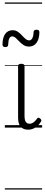

<svg xmlns="http://www.w3.org/2000/svg" viewBox="-39 -1030 360 1550"><path d="M189 17Q169 17 153.5 11Q138 5 127.5 -7Q117 -19 112 -37.5Q107 -56 107 -81V-496Q107 -506 113 -510.5Q119 -515 132 -515Q146 -515 152.5 -510.5Q159 -506 159 -496V-93Q159 -73 163 -59.5Q167 -46 176 -38.5Q185 -31 199 -31Q210 -31 220 -35.5Q230 -40 240.5 -49.5Q251 -59 261 -74Q266 -80 272.5 -79.5Q279 -79 286 -72Q292 -68 294 -61.5Q296 -55 292 -49Q281 -29 264.5 -14Q248 1 228.5 9Q209 17 189 17ZM195 -654Q170 -654 151 -666.5Q132 -679 117 -695Q102 -711 88 -723.5Q74 -736 59 -736Q44 -736 36 -719.5Q28 -703 27 -669Q26 -659 21 -654.5Q16 -650 4 -650Q-19 -650 -19 -671Q-18 -728 3.5 -757Q25 -786 63 -786Q87 -786 105 -773.5Q123 -761 137.5 -745Q152 -729 166.5 -716.5Q181 -704 197 -704Q212 -704 221.5 -721Q231 -738 232 -771Q233 -790 255 -790Q269 -790 274 -785Q279 -780 279 -768Q278 -715 256 -684.5Q234 -654 195 -654ZM0 490H301V500H0ZM0 -20H301V0H0ZM0 -505H301V-500H0ZM0 -1010H301V-1000H0Z"/></svg>

Font: Playwrite NG Modern Guides
Style: Regular
Weight: 400
Designer: Veronika Burian, José Scaglione
Foundry: TypeTogether
Version: Version 1.003